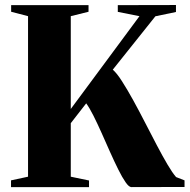

<svg xmlns="http://www.w3.org/2000/svg" viewBox="-20 -764 774 784"><path d="M25 0V-27.5L94.5 -42.5V-698L25.5 -716V-743H341.5V-716L269 -698V-319L549.5 -698L461 -715.5V-743L698.5 -743.5V-715L614.5 -697.5L440.5 -479.5Q457 -465.5 478.2 -432.2Q499.5 -399 523.8 -355Q548 -311 572.5 -263.2Q597 -215.5 620.5 -170.8Q644 -126 664.2 -91.8Q684.5 -57.5 699 -41L733.5 -27.5V-0.5L516.5 0Q506.5 0 492.8 -19.8Q479 -39.5 462.8 -72.2Q446.5 -105 429.2 -143.8Q412 -182.5 394.8 -221.2Q377.5 -260 361.5 -291.8Q345.5 -323.5 332 -342L269 -261V-42.5L343.5 -27V0Z"/></svg>

Font: Merriweather 120pt ExtraBold
Style: Regular
Weight: 800
Version: Version 2.100